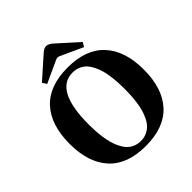

<svg xmlns="http://www.w3.org/2000/svg" viewBox="-241 -1070 1250 1250"><g transform="rotate(-45 384.0 -445.0)"><path d="M219.2 -346.2Q219.2 -316.9 220.7 -290.3Q222.2 -263.7 226.6 -231Q231 -198.2 238.3 -170.9Q245.6 -143.6 258.3 -116.9Q271 -90.3 287.6 -71.8Q304.2 -53.2 328.9 -42Q353.5 -30.8 383.8 -30.8Q414.1 -30.8 439 -42.2Q463.9 -53.7 480.7 -72Q497.6 -90.3 510.3 -117.2Q522.9 -144 530.3 -171.1Q537.6 -198.2 541.7 -231Q545.9 -263.7 547.4 -290.3Q548.8 -316.9 548.8 -346.2Q548.8 -375.5 547.4 -402.1Q545.9 -428.7 541.7 -461.4Q537.6 -494.1 530.3 -521.2Q522.9 -548.3 510.3 -575Q497.6 -601.6 480.7 -620.1Q463.9 -638.7 439 -649.9Q414.1 -661.1 383.8 -661.1Q219.2 -661.1 219.2 -346.2ZM128.2 -79.1Q42 -173.3 42 -346.2Q42 -519 128.2 -613Q214.4 -707 383.8 -707Q553.2 -707 639.6 -613Q726.1 -519 726.1 -346.2Q726.1 -173.3 639.6 -79.1Q553.2 15.1 383.8 15.1Q214.4 15.1 128.2 -79.1ZM195.8 -754.9 337.9 -880.9Q363.3 -904.8 382.8 -904.8Q405.8 -904.8 430.2 -881.8L571.8 -754.9L554.2 -725.1L422.9 -785.2Q394.5 -799.8 382.8 -799.8Q375.5 -799.8 345.2 -785.2L214.8 -725.1Z"/></g></svg>

Font: Linguistics Pro
Style: Bold
Weight: 700
Designer: Stefan Peev, Context Ltd
Foundry: Stefan Peev, Context Ltd
Version: Version 001.000